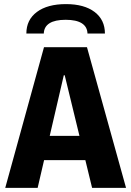

<svg xmlns="http://www.w3.org/2000/svg" viewBox="-20 -916 640 936"><path d="M5.5 0 194.5 -686H404L594.5 0H429L295.5 -549H291L163.5 0ZM133.5 -135.5V-253.5H460V-135.5ZM108.5 -752.5Q108.5 -819.5 160 -857.8Q211.5 -896 301.5 -896Q390.5 -896 441 -857.8Q491.5 -819.5 491.5 -752.5H406.5Q405.5 -785.5 378.8 -802.5Q352 -819.5 300 -819.5Q248 -819.5 221.2 -802.5Q194.5 -785.5 193.5 -752.5Z"/></svg>

Font: Chivo Mono Medium
Style: Regular
Weight: 500
Monospace: yes
Designer: Hector Gatti
Foundry: Omnibus-Type
Version: Version 1.008